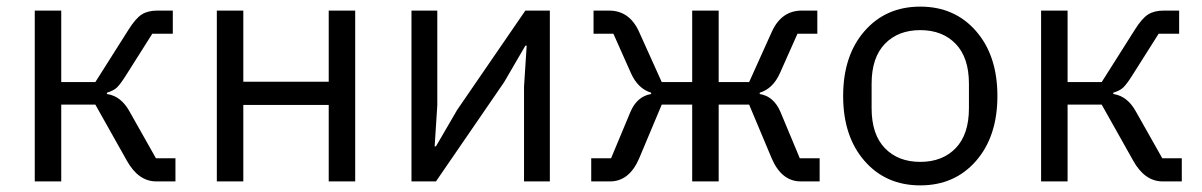

<svg xmlns="http://www.w3.org/2000/svg" viewBox="-20 -548 3630 580"><path d="M85 0V-516H165V-300H268L368 -458Q390 -493 408.5 -504.5Q427 -516 455 -516H502V-446H440L359 -318Q343 -293 333 -283.5Q323 -274 303 -268V-264Q346 -258 372 -210L451 -70H510V0H452Q398 0 363 -63L268 -232H165V0Z M635 0V-516H715V-301H973V-516H1053V0H973V-231H715V0Z M1223 0V-516H1301V-230L1293 -106H1297L1361 -216L1567 -516H1641V0H1563V-286L1571 -410H1567L1503 -300L1297 0Z M1766 0V-70H1826L1884 -209Q1904 -257 1947 -264V-268Q1907 -280 1886 -327L1833 -446H1773V-516H1820Q1881 -516 1910 -453L1979 -300H2071V-516H2151V-300H2243L2312 -453Q2341 -516 2402 -516H2449V-446H2389L2336 -327Q2315 -280 2275 -268V-264Q2318 -257 2338 -209L2396 -70H2456V0H2399Q2341 0 2311 -70L2243 -232H2151V0H2071V-232H1979L1911 -70Q1881 0 1823 0Z M2928.5 -62Q2864 12 2760 12Q2656 12 2591.5 -62Q2527 -136 2527 -258Q2527 -380 2591.5 -454Q2656 -528 2760 -528Q2864 -528 2928.5 -454Q2993 -380 2993 -258Q2993 -136 2928.5 -62ZM2907 -221V-295Q2907 -374 2867 -415.5Q2827 -457 2760 -457Q2693 -457 2653 -415.5Q2613 -374 2613 -295V-221Q2613 -142 2653 -100.5Q2693 -59 2760 -59Q2827 -59 2867 -100.5Q2907 -142 2907 -221Z M3125 0V-516H3205V-300H3308L3408 -458Q3430 -493 3448.5 -504.5Q3467 -516 3495 -516H3542V-446H3480L3399 -318Q3383 -293 3373 -283.5Q3363 -274 3343 -268V-264Q3386 -258 3412 -210L3491 -70H3550V0H3492Q3438 0 3403 -63L3308 -232H3205V0Z"/></svg>

Font: Anuphan
Style: Regular
Weight: 400
Designer: Mike Abbink, Paul van der Laan, Pieter van Rosmalen, Mint Tantisuwanna
Foundry: Bold Monday; Cadson Demak
Version: Version 3.002;hotconv 1.0.109;makeotfexe 2.5.65596